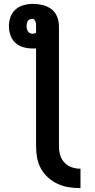

<svg xmlns="http://www.w3.org/2000/svg" viewBox="-20 -755 490 990"><path d="M395 215Q365 215 335.5 210.5Q306 206 278.5 193.5Q251 181 228.5 161Q206 141 191.5 115Q177 89 171.5 59.5Q166 30 166 0V-505H148Q124 -505 100.5 -511.5Q77 -518 59.5 -534Q42 -550 34 -573Q26 -596 26 -620Q26 -644 34 -667Q42 -690 60 -706Q78 -722 102 -728.5Q126 -735 150 -735Q175 -735 200 -729Q225 -723 245 -708Q265 -693 274.5 -669Q284 -645 284 -620V0Q284 23 290.5 45Q297 67 312.5 83.5Q328 100 350 107.5Q372 115 395 115ZM148 -581Q153 -581 157.5 -582.5Q162 -584 166 -586V-620Q166 -626 165.5 -632Q165 -638 163 -643.5Q161 -649 157 -653.5Q153 -658 147 -658Q140 -658 133.5 -655Q127 -652 123 -646Q119 -640 118 -633.5Q117 -627 117 -620Q117 -613 118.5 -606Q120 -599 124 -593Q128 -587 134.5 -584Q141 -581 148 -581Z"/></svg>

Font: Iosevka Book
Style: Bold
Weight: 700
Designer: Belleve Invis
Foundry: Belleve Invis
Version: Version 28.0.7; ttfautohint (v1.8.3)